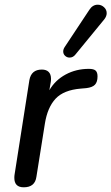

<svg xmlns="http://www.w3.org/2000/svg" viewBox="-20 -790 474 817"><path d="M41 -33Q41 -42 42 -47L105 -449Q113 -494 158 -494Q177 -494 187 -484Q197 -474 197 -455Q197 -446 196 -441L190 -406Q215 -449 259.5 -473Q304 -497 358 -497Q379 -497 387 -489.5Q395 -482 395 -465Q395 -441 384 -429.5Q373 -418 347 -415L324 -413Q251 -407 216.5 -370Q182 -333 171 -264L135 -38Q129 7 81 7Q41 7 41 -33ZM276 -545Q265 -545 257 -552.5Q249 -560 249 -571Q249 -581 256 -591L360 -748Q374 -770 396 -770Q411 -770 422.5 -759.5Q434 -749 434 -734Q434 -721 424 -708L301 -558Q291 -545 276 -545Z"/></svg>

Font: SN Pro
Style: Italic
Weight: 400
Italic angle: -9°
Designer: Tobias Whetton
Foundry: Supernotes
Version: Version 1.003